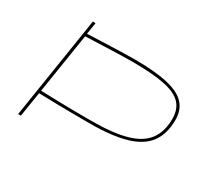

<svg xmlns="http://www.w3.org/2000/svg" viewBox="-137 -922 1243 1145"><g transform="rotate(30 484.0 -350.0)"><path d="M94 0 204 -700H223L210 -620Q305 -624 366 -626Q427 -628 466 -629Q505 -630 533 -630Q673 -630 759 -610.5Q845 -591 884.5 -549Q924 -507 924 -439Q924 -342 879.5 -281.5Q835 -221 739.5 -193Q644 -165 492 -165Q425 -165 371.5 -165.5Q318 -166 264 -167Q210 -168 140 -170L113 0ZM491 -183Q639 -183 730 -208.5Q821 -234 863 -290Q905 -346 905 -435Q905 -500 869 -538.5Q833 -577 751 -594Q669 -611 530 -611Q500 -611 461.5 -610Q423 -609 363 -607Q303 -605 208 -601L143 -189Q211 -187 263.5 -185.5Q316 -184 369 -183.5Q422 -183 491 -183Z"/></g></svg>

Font: Georama ExtraExtended Thin
Style: Italic
Weight: 100
Width: 8
Italic angle: -9°
Designer: Jean-Baptiste Levee
Foundry: Production Type
Version: Version 1.000